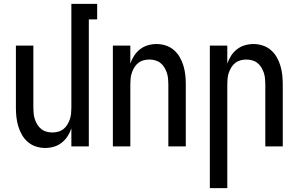

<svg xmlns="http://www.w3.org/2000/svg" viewBox="-20 -755 1540 990"><path d="M213 8Q189 8 165.5 0.5Q142 -7 123.5 -23Q105 -39 93 -60Q81 -81 74 -104.5Q67 -128 64.5 -152Q62 -176 62 -200V-520H152V-200Q152 -185 153.5 -169.5Q155 -154 160 -139.5Q165 -125 173 -112Q181 -99 193 -89.5Q205 -80 220 -76Q235 -72 250 -72Q265 -72 280 -76Q295 -80 307 -89.5Q319 -99 327 -112Q335 -125 340 -139.5Q345 -154 346.5 -169.5Q348 -185 348 -200V-735H481V-655H438V0H348V-93Q341 -72 328.5 -52.5Q316 -33 298 -19Q280 -5 258 1.5Q236 8 213 8Z M562 0V-520H652V-427Q659 -448 671.5 -467.5Q684 -487 702 -501Q720 -515 742 -521.5Q764 -528 787 -528Q811 -528 834.5 -520.5Q858 -513 876.5 -497Q895 -481 907 -460Q919 -439 926 -415.5Q933 -392 935.5 -368Q938 -344 938 -320V0H848V-320Q848 -335 846.5 -350.5Q845 -366 840 -380.5Q835 -395 827 -408Q819 -421 807 -430.5Q795 -440 780 -444Q765 -448 750 -448Q735 -448 720 -444Q705 -440 693 -430.5Q681 -421 673 -408Q665 -395 660 -380.5Q655 -366 653.5 -350.5Q652 -335 652 -320V0Z M1062 215V-520H1152V-427Q1159 -448 1171.5 -467.5Q1184 -487 1202 -501Q1220 -515 1242 -521.5Q1264 -528 1287 -528Q1311 -528 1334.5 -520.5Q1358 -513 1376.5 -497Q1395 -481 1407 -460Q1419 -439 1426 -415.5Q1433 -392 1435.5 -368Q1438 -344 1438 -320V0H1348V-320Q1348 -335 1346.5 -350.5Q1345 -366 1340 -380.5Q1335 -395 1327 -408Q1319 -421 1307 -430.5Q1295 -440 1280 -444Q1265 -448 1250 -448Q1235 -448 1220 -444Q1205 -440 1193 -430.5Q1181 -421 1173 -408Q1165 -395 1160 -380.5Q1155 -366 1153.5 -350.5Q1152 -335 1152 -320V215Z"/></svg>

Font: Iosevka Fixed Medium
Style: Regular
Weight: 500
Monospace: yes
Designer: Belleve Invis
Foundry: Belleve Invis
Version: Version 32.3.0